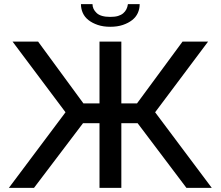

<svg xmlns="http://www.w3.org/2000/svg" viewBox="-20 -912 1072 932"><path d="M23 0 298 -367 41 -710H165L385 -410H463V-710H569V-410H645L866 -710H990L733 -367L1008 0H885L648 -314H569V0H463V-314H383L145 0ZM515 -782Q481 -782 454.5 -791Q428 -800 409.5 -814.5Q391 -829 382 -849Q373 -869 373 -892H429Q429 -868 449 -849Q469 -830 515 -830Q538 -830 553 -834.5Q568 -839 578 -847.5Q588 -856 593.5 -867Q599 -878 601 -892H658Q658 -869 649 -849Q640 -829 621.5 -814.5Q603 -800 576.5 -791Q550 -782 515 -782Z"/></svg>

Font: Rising Sun Medium
Style: Regular
Weight: 500
Designer: Matt McInerney, Pablo Impallari, Rodrigo Fuenzalida (Raleway font), Stephen Hutchings (Greek), Cristiano Sobral (main ch
Foundry: The Rising Sun Project Authors
Version: Version 4.327; ttfautohint (v1.8.4.7-5d5b-dirty)